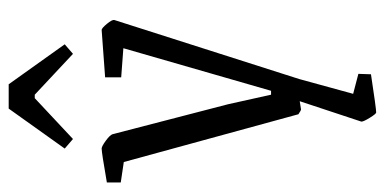

<svg xmlns="http://www.w3.org/2000/svg" viewBox="-242 -465 886 442"><g transform="rotate(-90 201.0 -244.0)"><path d="M142 145 189 3 170 6Q168 6 159 0L49 -402L2 -409V-441Q71 -453 80 -453Q85 -453 98 -443.5Q111 -434 113 -428L182 -162L204 -63H213L311 -403L244 -408V-445L353 -453Q357 -453 367 -441Q377 -429 376 -424L240 2L206 126L252 138L251 167Q172 179 163 179Q160 179 151 164.5Q142 150 142 145ZM80 -538 172 -667H228L320 -538L298 -519L204 -607H196L102 -519Z"/></g></svg>

Font: Grenze Light
Style: Regular
Weight: 300
Designer: Renata Polastri
Foundry: Omnibus-Type
Version: Version 1.002; ttfautohint (v1.8)